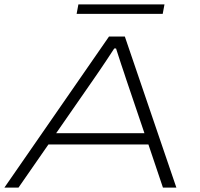

<svg xmlns="http://www.w3.org/2000/svg" viewBox="-25 -852 907 872"><path d="M-5 0 470 -686H542L776 0H715L649 -196H195L59 0ZM230 -247H631L548 -492Q544 -505 538 -522.5Q532 -540 525.5 -559.5Q519 -579 513 -598Q507 -617 502 -632H494Q479 -609 460.5 -581Q442 -553 425.5 -529Q409 -505 400 -492ZM323 -789 331 -832H722L714 -789Z"/></svg>

Font: Archivo Expanded Thin
Style: Italic
Weight: 250
Width: 7
Italic angle: -10°
Designer: Hector Gatti
Foundry: Omnibus-Type
Version: Version 2.001